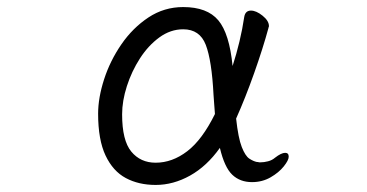

<svg xmlns="http://www.w3.org/2000/svg" viewBox="-20 -506 1040 544"><path d="M603 -87Q566 -35 518.5 -8.5Q471 18 421 18Q373 18 336.5 -1.5Q300 -21 279 -65.5Q258 -110 258 -184Q258 -229 275 -281.5Q292 -334 324 -380.5Q356 -427 400.5 -456.5Q445 -486 499 -486Q567 -486 598.5 -448.5Q630 -411 639 -319Q650 -353 658.5 -388.5Q667 -424 672 -458Q675 -476 691 -476Q706 -476 724 -461.5Q742 -447 742 -432Q742 -432 742 -431L741 -429Q741 -429 741 -428Q725 -369 700 -298.5Q675 -228 649 -170Q655 -115 665 -89.5Q675 -64 686.5 -56.5Q698 -49 708 -47Q709 -47 710 -47L715 -46Q716 -46 717 -46Q728 -46 739.5 -49Q751 -52 759 -59Q777 -73 788 -73Q798 -73 798 -62Q798 -52 784 -34.5Q770 -17 746.5 -3.5Q723 10 694 10Q660 10 638 -11Q616 -32 603 -87ZM589 -183Q588 -196 587 -209.5Q586 -223 585 -237Q580 -335 563 -379Q546 -423 499 -423Q463 -423 431.5 -400Q400 -377 376.5 -340.5Q353 -304 339.5 -262Q326 -220 326 -182Q326 -108 352 -76.5Q378 -45 421 -45Q468 -45 510.5 -77.5Q553 -110 589 -183Z"/></svg>

Font: Klee One SemiBold
Style: Regular
Weight: 600
Designer: Fontworks Inc.
Foundry: Fontworks Inc.
Version: Version 1.00;January 12, 2022;FontCreator 13.0.0.2683 64-bit